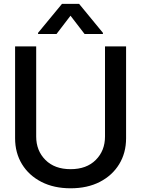

<svg xmlns="http://www.w3.org/2000/svg" viewBox="-20 -969 735 1000"><path d="M526.9 -727.5H636.7V-249Q636.7 -172.9 600.8 -114Q564.9 -55.2 500 -21.7Q435.1 11.7 347.7 11.7Q260.7 11.7 195.6 -21.7Q130.4 -55.2 94.5 -114Q58.6 -172.9 58.6 -249V-727.5H168.5V-257.8Q168.5 -184.1 216.6 -136Q264.6 -87.9 347.7 -87.9Q430.7 -87.9 478.8 -136Q526.9 -184.1 526.9 -257.8ZM420.4 -792 347.2 -887.2 274.4 -792H178.2V-797.9L302.7 -948.7H392.1L516.1 -797.9V-792Z"/></svg>

Font: Inter Tight Medium
Style: Regular
Weight: 500
Designer: Rasmus Andersson
Foundry: rsms
Version: Version 3.004; ttfautohint (v1.8.4.7-5d5b)